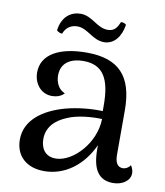

<svg xmlns="http://www.w3.org/2000/svg" viewBox="-79 -749 711 826"><g transform="rotate(10 276.5 -336.0)"><path d="M143 -585C152 -609 171 -627 203 -627C248 -627 276 -580 326 -580C371 -580 399 -618 407 -670C401 -676 394 -678 384 -678C374 -655 364 -635 333 -635C285 -635 259 -683 207 -683C168 -683 127 -659 119 -595C125 -589 136 -584 143 -585ZM533 -79C525 -66 511 -60 501 -60C478 -60 466 -77 466 -113V-307C466 -456 402 -523 262 -523C142 -523 66 -481 66 -402C66 -356 96 -313 146 -313C165 -313 186 -319 199 -334C168 -346 157 -379 157 -405C157 -466 207 -485 254 -485C341 -485 373 -427 373 -312V-287C325 -289 266 -284 210 -269C117 -243 43 -190 43 -105C43 -34 91 11 169 11C261 11 337 -49 378 -139V-122C378 -29 410 10 470 10C512 10 544 -14 544 -45C544 -55 541 -67 533 -79ZM212 -51C161 -49 142 -86 142 -125C142 -175 175 -211 229 -232C268 -249 330 -255 376 -253C374 -147 285 -54 212 -51Z"/></g></svg>

Font: Arima Koshi Medium
Style: Regular
Weight: 500
Designer: Joana Correia and Natanael Gama
Foundry: NDISCOVER
Version: Version 1.019;PS 001.019;hotconv 1.0.88;makeotf.lib2.5.64775